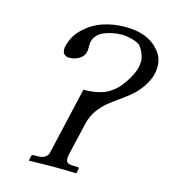

<svg xmlns="http://www.w3.org/2000/svg" viewBox="-103 -767 758 851"><g transform="rotate(15 275.5 -341.5)"><path d="M192.9 -75.2 259.8 -366.2Q296.9 -366.2 326.2 -372.8Q355.5 -379.4 374.5 -391.6Q393.6 -403.8 404.1 -413.8Q414.6 -423.8 424.8 -437Q474.1 -502.9 474.1 -551.8Q474.1 -584.5 449.2 -619.1Q439.9 -630.4 412.1 -638.2Q384.3 -646 361.8 -646Q340.8 -646 320.1 -641.8Q299.3 -637.7 279.1 -629.2Q258.8 -620.6 246.3 -603.5Q233.9 -586.4 233.9 -564V-547.9Q233.9 -519 212.9 -502.9Q191.9 -486.8 162.1 -486.8Q147 -486.8 138.9 -494.9Q130.9 -502.9 130.9 -517.1Q130.9 -527.3 132.8 -532.2Q144 -581.5 182.4 -616.9Q220.7 -652.3 268.1 -667.7Q315.4 -683.1 367.2 -683.1Q473.1 -683.1 522 -624Q550.8 -593.8 550.8 -549.8Q550.8 -508.8 528.8 -470.5Q506.8 -432.1 472.2 -402.8Q456.5 -389.6 424.6 -366.7Q392.6 -343.8 377.9 -332Q322.8 -285.6 308.1 -227.1L272.9 -76.2Q270 -63 270 -54.2Q268.6 -43.5 276.9 -35.2Q280.3 -30.3 303.2 -28.8H323.2Q330.1 -28.8 330.1 -22L325.2 0Q259.8 -2 217.8 -2L106.9 0L111.8 -21Q112.8 -28.8 123 -28.8H143.1Q164.1 -30.3 170.9 -35.2Q184.6 -43.5 188 -54.2Q189 -57.6 192.9 -75.2Z"/></g></svg>

Font: Common Serif Medium
Style: Italic
Weight: 500
Italic angle: -12°
Designer: Philipp H. Poll, Khaled Hosny
Foundry: Stefan Peev, Context Ltd.
Version: Version 1.026